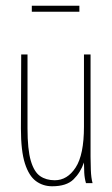

<svg xmlns="http://www.w3.org/2000/svg" viewBox="-20 -639 390 670"><path d="M162 11Q130 11 105.5 -7Q81 -25 67 -68.5Q53 -112 53 -191L54 -449H76V-191Q76 -117 87.5 -78Q99 -39 120 -24.5Q141 -10 171 -10Q215 -10 244 -54.5Q273 -99 273 -197V-449H296V-92Q296 -74 297 -46Q298 -18 303 0H280Q275 -17 274 -36.5Q273 -56 273 -72Q261 -37 236.5 -13Q212 11 162 11ZM91 -598V-619H257V-598Z"/></svg>

Font: Inconsolata ExtraCondensed ExtraLight
Style: Regular
Weight: 200
Width: 2
Monospace: yes
Designer: Raph Levien, Cyreal, Brenton Simpson
Foundry: Raph Levien, Cyreal, Google
Version: Version 3.001; ttfautohint (v1.8.2.53-6de2)